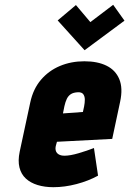

<svg xmlns="http://www.w3.org/2000/svg" viewBox="-20 -766 538 799"><path d="M498 -680 451 -746 356 -674 296 -745 220 -681 332 -557ZM212 -158 217 -176 447 -188 480 -343Q492 -399 476.5 -436.5Q461 -474 423.5 -492.5Q386 -511 331 -511Q276 -511 229.5 -491.5Q183 -472 150.5 -434Q118 -396 106 -340L62 -135Q54 -97 61 -69Q68 -41 87.5 -23Q107 -5 136.5 4Q166 13 202 13Q249 13 298.5 0Q348 -13 388 -35L371 -150Q343 -139 307.5 -128.5Q272 -118 248 -118Q237 -118 229.5 -121Q222 -124 217.5 -129Q213 -134 211.5 -141.5Q210 -149 212 -158ZM330 -323 325 -300 242 -294 248 -324Q252 -342 258 -354.5Q264 -367 274.5 -374Q285 -381 303 -382Q320 -383 326.5 -374Q333 -365 333 -351.5Q333 -338 330 -323Z"/></svg>

Font: Advent Pro ExtraBold
Style: Italic
Weight: 800
Italic angle: -12°
Version: Version 3.000